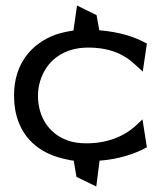

<svg xmlns="http://www.w3.org/2000/svg" viewBox="-20 -575 578 698"><path d="M31 -228C31 -194 36 -162 47 -133C72 -65 130 -13 225 5C230 6 235 8 248 9L258 68L330 103L342 9C413 4 470 -16 511 -38L514 -39L498 -141L468 -113C428 -79 371 -54 294 -54C269 -54 244 -57 222 -66C161 -89 118 -146 118 -228C118 -252 123 -276 132 -297C156 -357 213 -402 300 -402C377 -402 429 -379 468 -343L499 -315L514 -417L511 -418C470 -441 414 -459 341 -465L331 -520L260 -555L247 -464C226 -461 203 -456 182 -449C92 -416 31 -341 31 -228Z"/></svg>

Font: Charger Sport
Style: DfBdExt
Weight: 400
Designer: Jasper
Foundry: Cannot Into Space Fonts
Version: Version 1.1